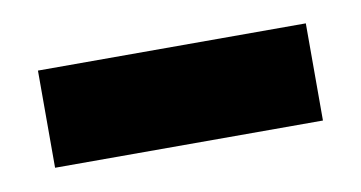

<svg xmlns="http://www.w3.org/2000/svg" viewBox="-30 -781 406 216"><g transform="rotate(-10 173.0 -673.5)"><path d="M20 -618V-729H326V-618Z"/></g></svg>

Font: Bricolage Grotesque 48pt Condensed ExtraBold ExtraBold
Style: Regular
Weight: 800
Version: Version 1.000;gftools[0.9.30]